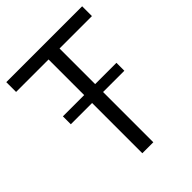

<svg xmlns="http://www.w3.org/2000/svg" viewBox="-209 -855 970 970"><g transform="rotate(-45 276.0 -370.0)"><path d="M237 0V-359H85V-415.5H237V-670H5V-740H547V-670H315.5V-415.5H467.5V-359H315.5V0Z"/></g></svg>

Font: Encode Sans SmCnd
Style: Regular
Weight: 400
Width: 4
Designer: Multiple Designers
Foundry: Impallari Type
Version: Version 3.002; ttfautohint (v1.8.3) -l 8 -r 50 -G 200 -x 14 